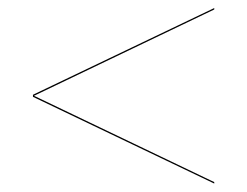

<svg xmlns="http://www.w3.org/2000/svg" viewBox="-20 -620 600 466"><path d="M60 -385V-390L500 -600.5V-597L62.5 -387.5L500 -178V-174.5Z"/></svg>

Font: Bodoni* 48
Style: Bold
Weight: 700
Version: Version 2.2